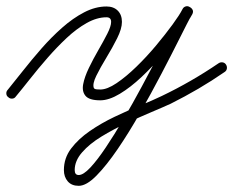

<svg xmlns="http://www.w3.org/2000/svg" viewBox="-28 -296 755 622"><path d="M23 17Q19 23 11.5 23.5Q4 24 -1 19Q-7 15 -7.5 7.5Q-8 0 -3 -5Q19 -32 47 -67.5Q75 -103 106.5 -139Q138 -175 173 -206Q208 -237 244.5 -256Q281 -275 317 -275Q340 -275 353.5 -261.5Q367 -248 367 -225Q367 -203 351.5 -172Q336 -141 316.5 -109Q297 -77 284 -50.5Q271 -24 276 -11Q278 -7 286 -6.5Q294 -6 297 -6Q319 -6 349.5 -26.5Q380 -47 413.5 -79.5Q447 -112 477.5 -148.5Q508 -185 531 -216.5Q554 -248 563 -266Q567 -274 574 -275Q581 -276 587 -273Q593 -270 595.5 -263.5Q598 -257 594 -250Q579 -222 553.5 -171Q528 -120 495 -57Q462 6 426 69.5Q390 133 353.5 186.5Q317 240 284.5 273Q252 306 227 306Q204 306 191.5 291.5Q179 277 179 255Q179 216 202.5 185Q226 154 263 128.5Q300 103 343 82.5Q386 62 426.5 45.5Q467 29 496 15Q544 -8 590 -34.5Q636 -61 680 -91Q680 -91 680 -91Q680 -91 680 -91Q686 -95 693 -94Q700 -93 704 -87Q708 -81 707 -74Q706 -67 700 -63Q658 -34 614.5 -8.5Q571 17 525 40Q501 51 463 67Q425 83 382 103Q339 123 300.5 146.5Q262 170 238 197.5Q214 225 214 255Q214 271 227 271Q242 271 264.5 247Q287 223 314.5 182Q342 141 372 90Q402 39 431 -15Q460 -69 486 -118.5Q512 -168 532 -207Q552 -246 564 -266Q568 -274 574.5 -275.5Q581 -277 587 -273Q593 -270 596 -264Q599 -258 595 -250Q583 -228 558 -193Q533 -158 500 -119.5Q467 -81 431 -47Q395 -13 360 8Q325 29 297 29Q261 29 249 14.5Q237 0 241.5 -23.5Q246 -47 260 -76Q274 -105 290.5 -133.5Q307 -162 319.5 -186.5Q332 -211 332 -225Q332 -240 317 -240Q286 -240 253 -221.5Q220 -203 188 -173Q156 -143 125.5 -108Q95 -73 69 -40Q43 -7 23 17Q23 17 23 17Q23 17 23 17Z"/></svg>

Font: FRB American Cursive
Style: Italic
Weight: 400
Italic angle: -25°
Version: Version 2.0;Modular Font Editor K font №1